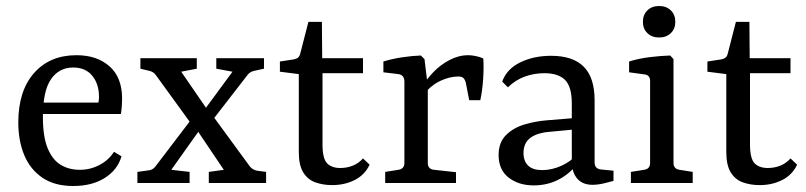

<svg xmlns="http://www.w3.org/2000/svg" viewBox="-20 -610 2688 640"><path d="M41 -202Q41 -307 93.5 -366.5Q146 -426 235 -426Q303 -426 345 -389Q387 -352 387 -281Q387 -271 386 -256.5Q385 -242 383 -230H98V-268H308Q309 -273 309.5 -277Q310 -281 310 -287Q310 -330 287.5 -357.5Q265 -385 224 -385Q177 -385 150 -346Q123 -307 123 -220Q123 -154 139 -115.5Q155 -77 182.5 -60.5Q210 -44 246 -44Q281 -44 311.5 -60Q342 -76 360 -104L385 -89Q372 -44 329.5 -17Q287 10 224 10Q162 10 121.5 -17.5Q81 -45 61 -92.5Q41 -140 41 -202Z M438 0V-37L474 -42Q489 -43 498 -55L629 -227H649L755 -371L701 -381V-416H860V-381L828 -374Q813 -371 805 -360L678 -196H659L551 -44L612 -37V0ZM676 0V-37L726 -44L629 -188H624L500 -359Q492 -371 477 -374L448 -381V-416H636V-381L584 -371L681 -230H685L813 -55Q822 -44 837 -41L867 -37V0Z M976 -363 913 -371V-405L959 -412Q969 -414 974 -418.5Q979 -423 981 -432L1008 -537H1053L1054 -416H1190V-366H1055V-129Q1055 -81 1070.5 -65.5Q1086 -50 1114 -50Q1137 -50 1156.5 -58Q1176 -66 1190 -82L1212 -61Q1196 -27 1162.5 -10Q1129 7 1087 7Q1057 7 1031.5 -2Q1006 -11 991 -35Q976 -59 976 -103Z M1388 -321Q1401 -345 1424.5 -369.5Q1448 -394 1478.5 -410Q1509 -426 1541 -426Q1552 -426 1566.5 -423Q1581 -420 1591 -415Q1593 -385 1590.5 -346.5Q1588 -308 1581 -276H1544L1533 -333Q1530 -345 1524.5 -350Q1519 -355 1508 -355Q1479 -355 1448 -340.5Q1417 -326 1392 -295ZM1406 -322V-67Q1406 -46 1427 -44L1500 -36V0H1264V-37L1308 -44Q1328 -47 1328 -67V-338Q1328 -360 1308 -363L1258 -369V-405Q1287 -414 1320.5 -419Q1354 -424 1383 -425L1395 -413Z M1759 8Q1709 8 1675.5 -18Q1642 -44 1642 -93Q1642 -135 1666.5 -159.5Q1691 -184 1728 -195Q1765 -206 1803 -209L1901 -217V-179L1816 -171Q1772 -168 1748.5 -151Q1725 -134 1725 -100Q1725 -73 1740.5 -58Q1756 -43 1787 -43Q1820 -43 1852.5 -58Q1885 -73 1902 -95L1911 -76Q1890 -39 1849.5 -15.5Q1809 8 1759 8ZM1654 -338Q1669 -380 1714 -402Q1759 -424 1817 -424Q1890 -424 1926 -387.5Q1962 -351 1962 -276V-69Q1962 -47 1984 -45L2025 -41V-7Q2015 -4 1994 1Q1973 6 1955 6Q1925 6 1907.5 -11Q1890 -28 1886 -61V-265Q1886 -321 1863.5 -343.5Q1841 -366 1795 -366Q1761 -366 1730 -355Q1699 -344 1673 -319Z M2225 -67Q2225 -47 2245 -44L2289 -37V0H2083V-37L2127 -44Q2147 -47 2147 -67V-340Q2147 -360 2128 -362L2077 -369V-405Q2109 -415 2145.5 -419.5Q2182 -424 2214 -425L2225 -413ZM2231 -537Q2231 -514 2216 -499.5Q2201 -485 2177 -485Q2153 -485 2138 -499.5Q2123 -514 2123 -537Q2123 -561 2138 -575.5Q2153 -590 2177 -590Q2201 -590 2216 -575.5Q2231 -561 2231 -537Z M2401 -363 2338 -371V-405L2384 -412Q2394 -414 2399 -418.5Q2404 -423 2406 -432L2433 -537H2478L2479 -416H2615V-366H2480V-129Q2480 -81 2495.5 -65.5Q2511 -50 2539 -50Q2562 -50 2581.5 -58Q2601 -66 2615 -82L2637 -61Q2621 -27 2587.5 -10Q2554 7 2512 7Q2482 7 2456.5 -2Q2431 -11 2416 -35Q2401 -59 2401 -103Z"/></svg>

Font: Yrsa
Style: Regular
Weight: 400
Designer: Anna Giedrys (Yrsa+Rasa design), David Brezina (Yrsa art-direction, Rasa art-direction, design)
Foundry: Rosetta Type Foundry
Version: Version 2.004